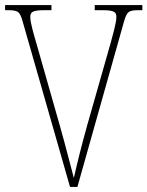

<svg xmlns="http://www.w3.org/2000/svg" viewBox="-20 -734 579 754"><path d="M70 -646 255 0H284L466 -646C479 -691 485 -694 530 -694H539V-714H352V-694H382C432 -694 437 -685 437 -666C437 -643 420 -587 415 -567L323 -244C297 -150 285 -101 270 -35C253 -97 240 -153 214 -244L122 -567C116 -588 99 -643 99 -666C99 -685 104 -694 154 -694H182V-714H0V-694H8C51 -694 58 -690 70 -646Z"/></svg>

Font: Noto Serif Bengali Condensed Thin
Style: Regular
Weight: 100
Width: 3
Designer: Juan Bruce, Universal Thirst, Indian Type Foundry and the Monotype Design Team.
Foundry: Monotype Imaging Inc.
Version: Version 2.003